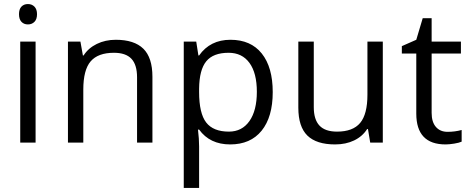

<svg xmlns="http://www.w3.org/2000/svg" viewBox="-20 -704 2319 948"><path d="M150.2 -596.3Q137.5 -583.4 117.8 -583.4Q98.1 -583.4 85.9 -596.3Q73.8 -609.2 73.8 -634Q73.8 -658.7 85.9 -671.4Q98.1 -684 117.8 -684Q137.5 -684 150.2 -671.1Q162.8 -658.2 162.8 -633.7Q162.8 -609.2 150.2 -596.3ZM155.7 -498.5V0H79.9V-498.5Z M732.6 0H656.7V-322.5Q656.7 -384.2 628.9 -413.8Q601.1 -443.4 542.5 -443.4Q464.1 -443.4 427.7 -401.2Q391.3 -358.9 391.3 -261.4V0H315.5V-498.5H377.1L389.3 -430.2H392.8Q416.1 -466.6 458 -487.1Q500 -507.6 551.6 -507.6Q642.6 -507.6 687.6 -463.6Q732.6 -419.6 732.6 -325.1Z M1108.7 -443.4Q1032.9 -443.4 998.5 -401.4Q964.1 -359.5 963.1 -266.4V-249.7Q963.1 -144.6 998 -99.3Q1032.9 -54.1 1110.2 -54.1Q1174.9 -54.1 1211.6 -106.2Q1248.2 -158.2 1248.2 -250.8Q1248.2 -343.3 1211.8 -393.3Q1175.4 -443.4 1108.7 -443.4ZM963.1 -64.2H957.5Q963.1 -18.2 963.1 18.7V224H887.3V-498.5H948.9L959.6 -430.2H963.1Q1017.7 -507.6 1118 -507.6Q1218.4 -507.6 1272.5 -439.8Q1326.6 -372.1 1326.6 -249.2Q1326.6 -126.4 1271.7 -58.6Q1216.9 9.1 1116.5 9.1Q1016.2 9.1 963.1 -64.2Z M1453 -498.5H1529.3V-174.9Q1529.3 -113.8 1557.4 -83.9Q1585.4 -54.1 1644.1 -54.1Q1722.4 -54.1 1758.3 -97.1Q1794.2 -140 1794.2 -236.6V-498.5H1870.1V0H1807.9L1796.8 -66.7H1792.7Q1769.5 -30.3 1728.5 -10.6Q1687.6 9.1 1634.5 9.1Q1542.5 9.1 1497.7 -34.6Q1453 -78.4 1453 -172.4Z M2111.2 -146.6Q2111.2 -101.6 2132.2 -77.4Q2153.2 -53.1 2189.8 -53.1Q2226.5 -53.1 2259.4 -62.2V-4.6Q2247.7 1 2222.7 5.1Q2197.7 9.1 2180 9.1Q2035.4 9.1 2035.4 -143.1V-439.8H1964.1V-476.2L2035.4 -507.6L2067.2 -614.3H2111.2V-498.5H2255.8V-439.8H2111.2Z"/></svg>

Font: KhulaRegular
Style: Regular
Weight: 400
Designer: Erin McLaughlin, Steve Matteson
Version: Version 1.001;PS 1.0;hotconv 1.0.72;makeotf.lib2.5.5900; ttf